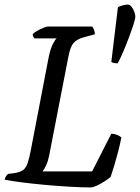

<svg xmlns="http://www.w3.org/2000/svg" viewBox="-30 -820 612 840"><path d="M367 0Q329 0 276.5 -3Q224 -6 169 -11Q114 -16 66.5 -22Q19 -28 -10 -34Q-8 -42 -3.5 -49Q1 -56 5 -59L35 -63Q59 -67 71.5 -76.5Q84 -86 91 -106.5Q98 -127 105 -164L183 -570Q191 -608 201.5 -628Q212 -648 218 -652H121Q119 -654 116 -659Q113 -664 113 -671Q120 -678 133.5 -685.5Q147 -693 160.5 -698.5Q174 -704 180 -704H373Q377 -700 381 -690.5Q385 -681 385 -670L337 -657Q307 -649 292 -632Q277 -615 269 -571L185 -139Q180 -114 171.5 -96Q163 -78 156 -70H373L457 -235Q470 -235 482 -230Q494 -225 501 -219Q496 -192 487.5 -159Q479 -126 470 -96Q461 -66 454 -46Q445 -38 428 -27Q411 -16 394 -8Q377 0 367 0ZM485 -543Q473 -543 466.5 -545Q460 -547 457 -549L486 -789Q494 -793 507.5 -796.5Q521 -800 529 -800Q538 -800 545.5 -790.5Q553 -781 557.5 -768.5Q562 -756 562 -748Q562 -738 554 -713Q546 -688 534 -656Q522 -624 509 -593.5Q496 -563 485 -543Z"/></svg>

Font: Texturina 72pt 72pt Medium
Style: Italic
Weight: 500
Italic angle: -11°
Designer: Guillermo Torres Carreño
Foundry: Omnibus-Type
Version: Version 1.002; ttfautohint (v1.8.3)